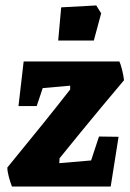

<svg xmlns="http://www.w3.org/2000/svg" viewBox="-20 -686 478 706"><path d="M344 -184 416 -183 387 0H24Q18 -15 12.5 -35.5Q7 -56 7 -70Q154 -249 238 -357V-371L137 -362L115 -296H48L67 -460H419Q423 -452 428.5 -431Q434 -410 436 -391L353 -292Q279 -203 199 -104L198 -86L315 -96ZM205 -659 334 -666 352 -637 325 -537H194Z"/></svg>

Font: Grenze ExtraBold
Style: Italic
Weight: 800
Italic angle: -10°
Designer: Renata Polastri
Foundry: Omnibus-Type
Version: Version 1.002; ttfautohint (v1.8)